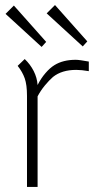

<svg xmlns="http://www.w3.org/2000/svg" viewBox="-20 -742 390 761"><path d="M332 -498V-460Q303 -465 282 -465Q225 -465 190 -437Q175 -424 158 -403.5Q141 -383 129 -360V-1H87V-362Q87 -406 78 -431.5Q69 -457 50 -481L78 -508Q100 -487 113.5 -460.5Q127 -434 129 -405Q142 -431 160 -452Q178 -473 196 -484Q230 -505 280 -505Q294 -505 332 -498ZM2 -687 35 -720 163 -576 145 -556ZM165 -689 198 -722 326 -578 308 -558Z"/></svg>

Font: Bellota Text Light
Style: Regular
Weight: 300
Designer: Kemie Guaida
Foundry: Kemie Guaida
Version: Version 4.001